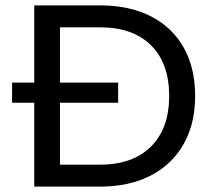

<svg xmlns="http://www.w3.org/2000/svg" viewBox="-20 -695 772 715"><path d="M107.5 0V-312.5H25V-387.5H107.5V-675H351.7Q461.7 -675 541.2 -634.6Q620.8 -594.2 663.8 -518.3Q706.7 -442.5 706.7 -337.5Q706.7 -233.3 663.3 -157.5Q620 -81.7 540.4 -40.8Q460.8 0 351.7 0ZM203.3 -81.7H351.7Q474.2 -81.7 542.1 -149.2Q610 -216.7 610 -337.5Q610 -459.2 542.5 -526.2Q475 -593.3 351.7 -593.3H203.3V-387.5H420V-312.5H203.3Z"/></svg>

Font: Funnel Display
Style: Regular
Weight: 400
Designer: NORD ID, Kristian Moeller
Foundry: Dicotype
Version: Version 1.000